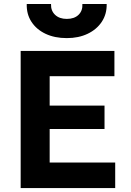

<svg xmlns="http://www.w3.org/2000/svg" viewBox="-20 -960 668 980"><path d="M85.5 0V-700H564V-571H233.5V-421H513.5V-301.5H233.5V-130.5H568V0ZM321 -765.5Q259 -765.5 212.5 -787.5Q166 -809.5 140.5 -848.8Q115 -888 116.5 -939.5H240.5Q239 -905.5 261 -884.5Q283 -863.5 321 -863.5Q359.5 -863.5 381 -884.5Q402.5 -905.5 400.5 -939.5H524.5Q525.5 -888 499.5 -848.8Q473.5 -809.5 427.2 -787.5Q381 -765.5 321 -765.5Z"/></svg>

Font: Geologica SemiBold
Style: Regular
Weight: 600
Designer: Sindre Bremnes, Frode Helland
Foundry: Monokrom Skriftforlag AS
Version: Version 1.010;gftools[0.9.28]